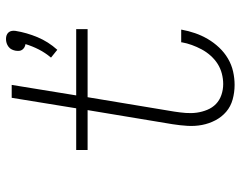

<svg xmlns="http://www.w3.org/2000/svg" viewBox="-101 -693 802 640"><g transform="rotate(-90 300.0 -373.0)"><path d="M454 -583 428 -604Q444 -623 455 -644.5Q466 -666 473 -689Q467 -690 462.5 -692.5Q458 -695 454.5 -699.5Q451 -704 450.5 -710Q450 -716 451 -722Q452 -728 455 -734.5Q458 -741 464 -745.5Q470 -750 476.5 -752Q483 -754 490 -754Q497 -754 502.5 -752Q508 -750 512 -745.5Q516 -741 517 -734.5Q518 -728 517 -722Q511 -685 496 -649Q481 -613 454 -583ZM337 8Q312 8 288.5 1.5Q265 -5 247.5 -20Q230 -35 219 -56Q208 -77 203.5 -100.5Q199 -124 200.5 -149Q202 -174 206 -199L253 -482H120V-520H259L294 -735H337L302 -520H523V-482H296L248 -193Q245 -174 243.5 -155Q242 -136 244.5 -118Q247 -100 254 -83Q261 -66 273.5 -54Q286 -42 303.5 -36Q321 -30 340 -30Q357 -30 374.5 -34.5Q392 -39 407 -48.5Q422 -58 434.5 -72Q447 -86 455.5 -102Q464 -118 470 -134.5Q476 -151 479 -168V-170H521V-168Q517 -146 509.5 -124Q502 -102 490 -81.5Q478 -61 461.5 -43.5Q445 -26 424.5 -14Q404 -2 381.5 3Q359 8 337 8Z"/></g></svg>

Font: Iosevka XLt Ex Obl
Style: Regular
Weight: 200
Width: 7
Italic angle: -9°
Monospace: yes
Designer: Belleve Invis
Foundry: Belleve Invis
Version: Version 32.5.0; ttfautohint (v1.8.4)